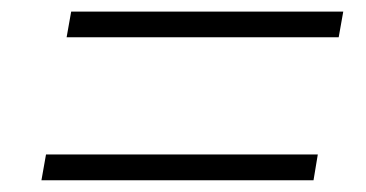

<svg xmlns="http://www.w3.org/2000/svg" viewBox="-20 -510 626 328"><path d="M93.8 -446.3 101.6 -490.2H566.4L558.6 -446.3ZM50.8 -202.1 58.6 -246.1H522.9L515.6 -202.1Z"/></svg>

Font: Cascadia Code NF ExtraLight
Style: Italic
Weight: 200
Italic angle: -10°
Monospace: yes
Designer: Aaron Bell
Foundry: Saja Typeworks
Version: Version 2404.023; ttfautohint (v1.8.4)